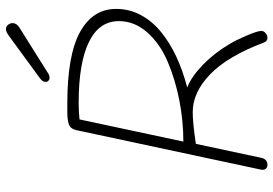

<svg xmlns="http://www.w3.org/2000/svg" viewBox="-160 -774 939 660"><g transform="rotate(-90 310.0 -443.5)"><path d="M373 -743.2Q367.2 -743.2 363 -747.1Q358.9 -751 358.9 -756.8Q358.9 -766.6 371.1 -775.9L513.2 -879.9Q530.3 -893.1 540 -893.1Q548.8 -893.1 554.9 -886.2Q561 -879.4 561 -870.1Q561 -856 544.9 -846.2L393.1 -751Q382.8 -743.2 373 -743.2ZM609.9 -514.2Q609.9 -469.7 589.4 -430.7Q568.8 -391.6 532 -361.1Q495.1 -330.6 446.8 -307.9Q398.4 -285.2 339.8 -270Q377 -255.4 417.5 -216.3Q458 -177.2 488.8 -125Q502 -103.5 518.1 -65.9Q534.2 -28.3 534.2 -15.1Q534.2 -7.3 526.9 -0.7Q519.5 5.9 509.8 5.9Q499 5.9 494.1 -6.8Q447.3 -130.9 385.3 -190.9Q323.2 -251 254.9 -251Q217.8 -251 146 -240.2L98.1 -16.1Q93.8 5.9 73.2 5.9Q64.9 5.9 60.3 0Q55.7 -5.9 57.1 -15.1L192.9 -649.9Q196.8 -668 207.5 -674.3Q218.3 -680.7 248 -682.1H285.2Q451.7 -682.1 530.8 -638.2Q609.9 -594.2 609.9 -514.2ZM153.8 -283.2Q225.1 -283.2 296.1 -297.1Q367.2 -311 429 -337.4Q490.7 -363.8 529.3 -407.5Q567.9 -451.2 567.9 -504.9Q567.9 -573.2 495.4 -608.2Q422.9 -643.1 287.1 -643.1Q253.9 -643.1 230 -640.1Z"/></g></svg>

Font: Comic Neue Light
Style: Italic
Weight: 300
Italic angle: -12°
Designer: Craig Rozynski
Foundry: Craig Rozynski
Version: Version 2.003;hotconv 1.0.109;makeotfexe 2.5.65596